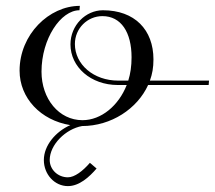

<svg xmlns="http://www.w3.org/2000/svg" viewBox="-20 -425 733 655"><path d="M309.5 149.9 286.7 130.4C262.3 158.8 234.3 179.9 211.6 179.9C177.3 179.9 149.6 153.4 149.6 120.9C149.6 68.6 204 15 260 5C359 5 448.3 -53.7 485.3 -135H691.8L693.1 -150H491.4C499.5 -172.4 503.5 -194.3 503.5 -222.3C503.5 -323.8 439.2 -390 331.1 -390C272.4 -390 220.4 -339 220.4 -273.6C220.4 -196.1 290.2 -135 381.8 -135H412.3C384.8 -64.9 325.6 -15 261.3 -15C181.2 -15 121.6 -87.6 121.6 -180.6C121.6 -293 187.3 -390 251.1 -390L252.4 -405C147.3 -405 46.8 -307.2 46.8 -183.9C46.8 -90.3 119.2 -14.3 219.8 1.8C169.7 24.1 129.6 71.3 129.6 120.9C129.6 170 166.3 209.9 211.6 209.9C250.3 209.9 284.2 179.3 309.5 149.9ZM417.6 -150H383.1C299.4 -150 235.5 -205.1 235.5 -274.9C235.5 -328.7 278.8 -370 329.4 -370C393.1 -370 428.8 -314.9 428.8 -229.5C428.8 -199.7 425.1 -174 417.6 -150Z"/></svg>

Font: Galberik
Style: Regular
Weight: 400
Designer: Gluk
Foundry: Gluk
Version: Version 0.50